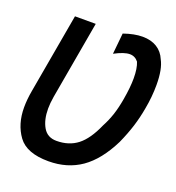

<svg xmlns="http://www.w3.org/2000/svg" viewBox="-135 -853 878 960"><g transform="rotate(20 304.0 -373.0)"><path d="M24 -211Q24 -253.5 33 -303L107.5 -725.5H218L145 -310.5Q139 -274.5 139 -246.5Q139 -186.5 161.8 -147.5Q184.5 -108.5 233 -108.5Q299 -108.5 344.5 -143.8Q390 -179 426 -261Q444.5 -295.5 457 -333Q469.5 -370.5 478 -420Q489.5 -486 489.5 -534Q489.5 -587 476.5 -618.5Q458.5 -641.5 430.5 -641.5Q400.5 -641.5 350 -614.5L361 -726Q416.5 -745.5 461 -745.5Q506 -745.5 537.5 -726Q569 -706.5 584 -670Q608 -626 608 -542.5Q608 -479.5 596 -415Q587 -363 571.8 -314.2Q556.5 -265.5 532.5 -212Q477.5 -101.5 403.8 -50.2Q330 1 230 1Q113.5 1 68.8 -60.5Q24 -122 24 -211Z"/></g></svg>

Font: JuliaMono ExtraBold
Style: Italic
Weight: 800
Italic angle: -9°
Monospace: yes
Designer: cormullion
Foundry: corm
Version: Version 0.057; ttfautohint (v1.8.4)